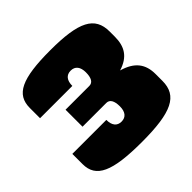

<svg xmlns="http://www.w3.org/2000/svg" viewBox="-145 -660 799 799"><g transform="rotate(-45 255.0 -260.0)"><path d="M401 -265C463 -284 485 -323 485 -380V-410C485 -498 423 -530 255 -530C87 -530 25 -500 25 -420V-360H215C215 -392 229 -410 255 -410C281 -410 295 -392 295 -360C295 -328 285 -310 265 -310H125V-210H265C285 -210 295 -192 295 -160C295 -128 281 -110 255 -110C229 -110 215 -128 215 -160H15V-100C15 -20 80 10 255 10C430 10 495 -22 495 -110V-150C495 -208 468 -246 401 -265Z"/></g></svg>

Font: MikodacsPCS
Style: Regular
Weight: 900
Designer: gluk (gluksza@wp.pl)
Foundry: gluk (gluksza@wp.pl)
Version: Version 0.27